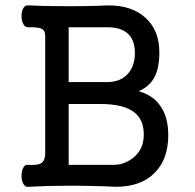

<svg xmlns="http://www.w3.org/2000/svg" viewBox="-20 -715 748 736"><path d="M153.3 -128.9Q153.3 -97.7 136.7 -88.9Q124 -81.1 89.8 -83Q76.2 -85.9 69.3 -72.3Q62.5 -59.6 62.5 -41Q62.5 -22.5 69.3 -10.7Q76.2 2.9 89.8 1Q164.1 -2.9 230.5 -2.9Q315.4 -3.9 424.8 1Q519.5 1 572.3 -51.8Q625 -104.5 625 -196.3Q625 -266.6 594.7 -308.6Q567.4 -349.6 511.7 -365.2Q550.8 -382.8 569.3 -414.1Q590.8 -450.2 590.8 -514.6Q590.8 -597.7 539.1 -645.5Q487.3 -694.3 396.5 -694.3Q302.7 -690.4 217.8 -691.4Q147.5 -691.4 89.8 -694.3Q76.2 -696.3 69.3 -683.6Q62.5 -671.9 62.5 -653.3Q62.5 -635.7 69.3 -623Q76.2 -609.4 89.8 -610.4Q125 -611.3 137.7 -605.5Q153.3 -599.6 153.3 -577.1ZM243.2 -316.4H365.2Q454.1 -316.4 495.1 -284.2Q531.2 -255.9 531.2 -199.2Q531.2 -140.6 488.3 -108.4Q455.1 -83 414.1 -83H243.2ZM243.2 -610.4H392.6Q440.4 -610.4 466.8 -588.9Q497.1 -564.5 497.1 -511.7Q497.1 -461.9 469.7 -431.6Q441.4 -400.4 390.6 -400.4H243.2Z"/></svg>

Font: Gungsuh
Style: Regular
Weight: 400
Version: Version 2.21